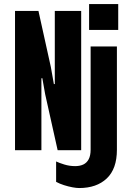

<svg xmlns="http://www.w3.org/2000/svg" viewBox="-20 -740 640 946"><path d="M54 0V-686H169.5L230.5 -410L245.5 -325.5L250 -326V-686H380V0H264L202.5 -276L188.5 -355L184 -354V0ZM370 186.5Q357 186.5 336.8 182.8Q316.5 179 295.2 172.2Q274 165.5 256.5 156V55.5Q271 62.5 296.8 70.5Q322.5 78.5 350.5 78.5Q373.5 78.5 390.5 70.5Q407.5 62.5 417 44.5Q426.5 26.5 426.5 -2.5V-511H556V-2Q556 92 506 139.2Q456 186.5 370 186.5ZM419 -592.5V-720H562.5V-592.5Z"/></svg>

Font: Chivo Mono Medium
Style: Regular
Weight: 500
Monospace: yes
Designer: Hector Gatti
Foundry: Omnibus-Type
Version: Version 1.008